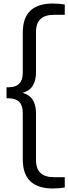

<svg xmlns="http://www.w3.org/2000/svg" viewBox="-20 -838 387 1088"><path d="M279 230Q109 230 109 65.5V-199.5Q109 -281 28.5 -281H17V-343.5H28.5Q109 -343.5 109 -424.5V-653.5Q109 -818 279 -818Q298 -818 315.8 -816.5Q333.5 -815 347 -812.5V-754H286Q235 -754 209.5 -730.2Q184 -706.5 184 -655.5V-429Q184 -382 166 -352.8Q148 -323.5 108.5 -312Q148 -300.5 166 -271.5Q184 -242.5 184 -195.5V67.5Q184 118.5 209.5 142.2Q235 166 286 166H347V224.5Q333.5 227 315.8 228.5Q298 230 279 230Z"/></svg>

Font: Encode Sans Semi Condensed
Style: Regular
Weight: 400
Width: 4
Designer: Multiple Designers
Foundry: Impallari Type
Version: Version 3.000; ttfautohint (v1.8.3) -l 8 -r 50 -G 200 -x 14 